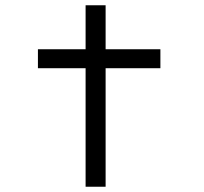

<svg xmlns="http://www.w3.org/2000/svg" viewBox="-20 -709 776 729"><path d="M305 0V-689H381V0ZM124 -450V-522H589V-450Z"/></svg>

Font: Lexend Zetta Light
Style: Regular
Weight: 300
Designer: Bonnie Shaver-Troup, Thomas Jockin
Foundry: Lexend
Version: Version 1.007